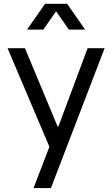

<svg xmlns="http://www.w3.org/2000/svg" viewBox="-20 -750 573 981"><path d="M232.4 0 151.4 210.9H240.2L514.6 -503.9H427.7L278.3 -103.5H274.4L107.4 -503.9H18.6ZM118.2 -598.6H201.2L266.6 -692.4L332 -598.6H415L323.2 -730.5H210Z"/></svg>

Font: Wanted Sans
Style: Regular
Weight: 400
Designer: Original Design by Kil Hyung-jin and Kang Hanbin, Wanted Lab, Inc; Hangeul from Source Han Sans by Jang Soo-young and Ka
Foundry: Wanted Lab, Inc.
Version: Version 1.001;Glyphs 3.2 (3227)